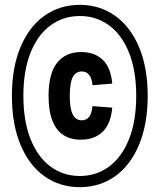

<svg xmlns="http://www.w3.org/2000/svg" viewBox="-20 -762 660 794"><path d="M318.2 -264.5Q337.7 -264.5 348.5 -278.6Q359.3 -292.7 362.5 -323.2L444.2 -316.8Q438.2 -248.8 404 -216.5Q369.8 -184.3 314.1 -184.3Q271.9 -184.3 242.2 -203.5Q212.6 -222.6 196.7 -263.1Q180.8 -303.6 180.8 -365.5Q180.8 -458.1 216.1 -502.4Q251.5 -546.8 315.8 -546.8Q371 -546.8 404.6 -515Q438.2 -483.2 444.2 -416.4L362.8 -409.5Q359.8 -438.7 348.5 -452.6Q337.3 -466.5 318.2 -466.5Q293.3 -466.5 281 -443.1Q268.6 -419.8 268.6 -365.4Q268.6 -329.2 274.3 -306.8Q280 -284.4 291 -274.5Q302.1 -264.5 318.2 -264.5ZM310 12Q227.6 12 163.9 -33Q100.2 -78 64.7 -163.5Q29.2 -249 29.2 -366Q29.2 -482 64.7 -567Q100.2 -652 163.9 -697Q227.6 -742 310 -742Q391.9 -742 455.6 -697Q519.3 -652 555.1 -567Q590.8 -482 590.8 -366Q590.8 -249 555.1 -163.5Q519.3 -78 455.9 -33Q392.4 12 310 12ZM310 -695.8Q242 -695.8 189.2 -657.2Q136.4 -618.8 106.5 -544.4Q76.7 -470 76.7 -366Q76.7 -261 106.5 -186.4Q136.4 -111.8 189.2 -73Q242 -34.2 310 -34.2Q378 -34.2 430.8 -73Q483.6 -111.8 513.5 -186.4Q543.3 -261 543.3 -366Q543.3 -470 513.5 -544.4Q483.6 -618.8 430.8 -657.2Q378 -695.8 310 -695.8Z"/></svg>

Font: Monaspace Radon Var
Style: Regular
Weight: 400
Designer: Riley Cran and the Lettermatic Team
Version: Version 1.000 (Monaspace Radon Var)